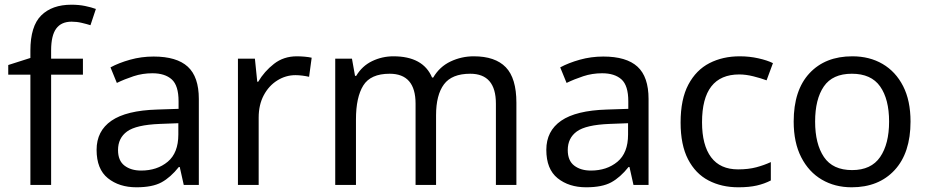

<svg xmlns="http://www.w3.org/2000/svg" viewBox="-20 -878 3939 815"><path d="M332 -561H197V-93H109V-561H15V-602L109 -632V-663Q109 -767 155 -812.5Q201 -858 283 -858Q315 -858 341.5 -852.5Q368 -847 387 -840L364 -771Q348 -776 327 -781Q306 -786 284 -786Q240 -786 218.5 -756.5Q197 -727 197 -664V-629H332Z M632 -638Q730 -638 777 -595Q824 -552 824 -458V-93H760L743 -169H739Q704 -125 665.5 -104Q627 -83 559 -83Q486 -83 438 -121.5Q390 -160 390 -242Q390 -322 453 -365.5Q516 -409 647 -413L738 -416V-448Q738 -515 709 -541Q680 -567 627 -567Q585 -567 547 -554.5Q509 -542 476 -526L449 -592Q484 -611 532 -624.5Q580 -638 632 -638ZM658 -352Q558 -348 519.5 -320Q481 -292 481 -241Q481 -196 508.5 -175Q536 -154 579 -154Q647 -154 692 -191.5Q737 -229 737 -307V-355Z M1240 -639Q1255 -639 1272.5 -637.5Q1290 -636 1303 -633L1292 -552Q1279 -555 1263.5 -557Q1248 -559 1234 -559Q1193 -559 1157 -536.5Q1121 -514 1099.5 -473.5Q1078 -433 1078 -379V-93H990V-629H1062L1072 -531H1076Q1102 -575 1143 -607Q1184 -639 1240 -639Z M1991 -639Q2082 -639 2127 -592.5Q2172 -546 2172 -442V-93H2085V-438Q2085 -565 1976 -565Q1898 -565 1864.5 -520Q1831 -475 1831 -389V-93H1744V-438Q1744 -565 1634 -565Q1553 -565 1522 -515Q1491 -465 1491 -371V-93H1403V-629H1474L1487 -556H1492Q1517 -598 1559.5 -618.5Q1602 -639 1650 -639Q1776 -639 1814 -549H1819Q1846 -595 1892.5 -617Q1939 -639 1991 -639Z M2541 -638Q2639 -638 2686 -595Q2733 -552 2733 -458V-93H2669L2652 -169H2648Q2613 -125 2574.5 -104Q2536 -83 2468 -83Q2395 -83 2347 -121.5Q2299 -160 2299 -242Q2299 -322 2362 -365.5Q2425 -409 2556 -413L2647 -416V-448Q2647 -515 2618 -541Q2589 -567 2536 -567Q2494 -567 2456 -554.5Q2418 -542 2385 -526L2358 -592Q2393 -611 2441 -624.5Q2489 -638 2541 -638ZM2567 -352Q2467 -348 2428.5 -320Q2390 -292 2390 -241Q2390 -196 2417.5 -175Q2445 -154 2488 -154Q2556 -154 2601 -191.5Q2646 -229 2646 -307V-355Z M3114 -83Q3043 -83 2987.5 -112Q2932 -141 2900.5 -202Q2869 -263 2869 -358Q2869 -457 2902 -519Q2935 -581 2991.5 -610Q3048 -639 3120 -639Q3161 -639 3199 -630.5Q3237 -622 3261 -610L3234 -537Q3210 -546 3178 -554Q3146 -562 3118 -562Q2960 -562 2960 -359Q2960 -262 2998.5 -210.5Q3037 -159 3113 -159Q3157 -159 3190.5 -168Q3224 -177 3252 -190V-112Q3225 -98 3192.5 -90.5Q3160 -83 3114 -83Z M3845 -362Q3845 -229 3777.5 -156Q3710 -83 3595 -83Q3524 -83 3468.5 -115.5Q3413 -148 3381 -210.5Q3349 -273 3349 -362Q3349 -495 3416 -567Q3483 -639 3598 -639Q3671 -639 3726.5 -606.5Q3782 -574 3813.5 -512.5Q3845 -451 3845 -362ZM3440 -362Q3440 -267 3477.5 -211.5Q3515 -156 3597 -156Q3678 -156 3716 -211.5Q3754 -267 3754 -362Q3754 -457 3716 -511Q3678 -565 3596 -565Q3514 -565 3477 -511Q3440 -457 3440 -362Z"/></svg>

Font: Noto Sans Telugu UI
Style: Regular
Weight: 400
Designer: Jelle Bosma - Monotype Design Team
Foundry: Monotype Imaging Inc.
Version: Version 2.005; ttfautohint (v1.8.4.7-5d5b)